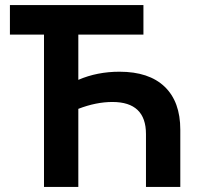

<svg xmlns="http://www.w3.org/2000/svg" viewBox="-20 -735 776 755"><path d="M153 0V-599H19V-715H544V-599H288V-421Q362 -453 450 -453Q566 -453 627.5 -394Q689 -335 689 -225V0H554V-208Q554 -334 422 -334Q358 -334 288 -307V0Z"/></svg>

Font: Wix Madefor Text
Style: Bold
Weight: 700
Designer: Dalton Maag Ltd
Foundry: Dalton Maag Ltd
Version: Version 3.100